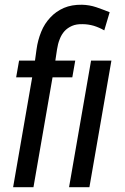

<svg xmlns="http://www.w3.org/2000/svg" viewBox="-20 -781 520 801"><path d="M114.3 -458.5 34.7 0H119.6L199.2 -458.5H281.7L293.9 -528.3H210.9L217.8 -574.2C220.2 -589.8 223.6 -604 229 -617.2C233.9 -630.4 240.7 -641.6 249 -650.9C257.3 -660.2 268.1 -667.5 280.3 -672.9C292.5 -678.2 307.1 -680.7 324.2 -680.2C340.3 -680.2 356.4 -677.7 371.6 -673.3C386.7 -668.5 401.4 -662.1 415 -654.3L437.5 -730C418.9 -737.3 400.4 -744.6 381.3 -751C362.3 -757.3 342.8 -760.7 322.3 -761.2C293.5 -761.7 268.6 -757.3 246.6 -748C224.6 -738.3 205.6 -725.1 189.9 -708C173.8 -690.9 161.1 -671.4 151.9 -648.4C142.6 -625.5 135.7 -600.6 132.3 -574.2L126 -528.3H59.6L47.4 -458.5ZM268.1 0H353L444.8 -528.3H359.9Z"/></svg>

Font: Roboto Condensed
Style: Italic
Weight: 400
Designer: Google
Version: Version 1.000;PS 001.000;hotconv 1.0.88;makeotf.lib2.5.64775